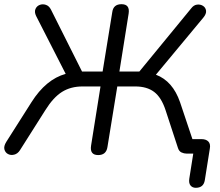

<svg xmlns="http://www.w3.org/2000/svg" viewBox="-22 -732 1049 915"><path d="M911 163Q895 163 886 152Q877 141 880 120L899 0H867Q855 0 843 -5.5Q831 -11 826 -27L767 -207Q747 -268 712.5 -294Q678 -320 623 -320H537L490 -31Q484 7 446 7Q405 7 412 -38L457 -320H371Q315 -320 273.5 -294Q232 -268 194 -207L73 -16Q62 1 45.5 5Q29 9 16 2Q3 -5 -1 -20Q-5 -35 8 -56L128 -245Q197 -354 291 -380L150 -656Q141 -675 147 -689Q153 -703 167 -708.5Q181 -714 196.5 -709Q212 -704 221 -686L369 -391H467L513 -674Q518 -712 557 -712Q598 -712 591 -667L547 -391H642L889 -692Q901 -708 917 -710Q933 -712 945.5 -704Q958 -696 960 -681Q962 -666 947 -648L721 -376Q801 -346 836 -245L895 -69H938Q960 -69 971 -57.5Q982 -46 978 -24L954 127Q948 163 911 163Z"/></svg>

Font: Nunito
Style: Italic
Weight: 400
Italic angle: -9°
Designer: Vernon Adams
Foundry: Vernon Adams
Version: Version 3.601; ttfautohint (v1.8.2.53-6de2)